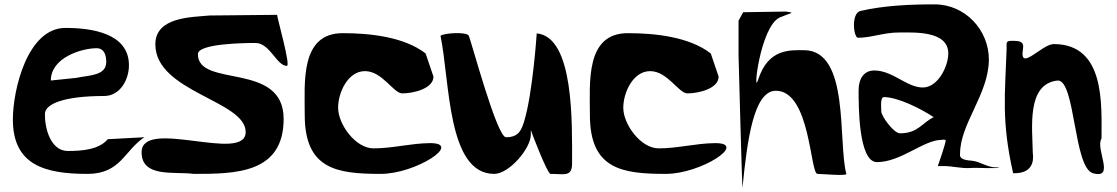

<svg xmlns="http://www.w3.org/2000/svg" viewBox="-20 -797 5121 880"><path d="M213 -428C213 -533.2 354.5 -576 423 -576C457.1 -576 466.1 -545.3 467 -516C469 -449 390 -453 329 -440ZM457 -357C530.6 -357 571 -431.9 571 -498C571 -645.3 399 -669 280 -669C105.7 -669 39 -385.7 39 -249C39 -38.7 188.6 0 381 0C534 0 551 -109.2 642 -168L474 -159C433.7 -110.7 354.6 -105 291 -105C210 -105 184.2 -213.9 186 -276C187.3 -321.5 275.5 -357 457 -357Z M1250 -729 941 -726C861.1 -718 692 -720.8 692 -594C692 -375 1106 -336.3 1106 -192C1106 -46.5 629 -260.3 629 -99C629 19.3 781.4 -12 868 0C1057.4 0 1280 -1 1280 -252C1280 -517.6 887 -391.5 887 -549C887 -598.4 1108.3 -600 1151 -600C1217.6 -600 1247.7 -495 1295 -495C1313.1 -495 1250 -716.5 1250 -729Z M1930.7 -552C1832 -628.5 1674.7 -645 1550.7 -645C1355 -645 1376.7 -417.9 1376.7 -270C1376.7 -21.5 1523.6 0 1724.7 0C1886.7 0 2104.3 -142.4 1949.7 -141C1862.2 -140.2 1780.1 -117 1691.7 -117C1609.7 -117 1529.7 -227.2 1529.7 -303C1529.7 -373.2 1574.7 -471 1652.7 -471C1732.7 -471 1783.2 -369 1823.7 -369C1875.1 -369 1966.7 -390.8 1966.7 -446Z M2602 -48C2602 -232.6 2612 -628 2440 -644C2440 -644 2422 -372 2383 -243C2370.1 -200.3 2357.4 -168 2299 -168C2257.1 -168 2138.7 -614.7 2128 -634C2118 -652 2015 -646 1999 -633C2042.5 -423.8 2029.4 0 2245 0C2313.3 0 2413 -116.3 2413 -180V-201C2413 -197.3 2488.8 0 2503 0C2567 0 2602 14.9 2602 -48Z M3237.7 -552C3139 -628.5 2981.7 -645 2857.7 -645C2662 -645 2683.7 -417.9 2683.7 -270C2683.7 -21.5 2830.6 0 3031.7 0C3193.7 0 3411.3 -142.4 3256.7 -141C3169.2 -140.2 3087.1 -117 2998.7 -117C2916.7 -117 2836.7 -227.2 2836.7 -303C2836.7 -373.2 2881.7 -471 2959.7 -471C3039.7 -471 3090.2 -369 3130.7 -369C3182.1 -369 3273.7 -390.8 3273.7 -446Z M3665 -567C3602.7 -567 3501 -576 3455 -432C3428.5 -348.9 3463.8 -675.8 3554 -717C3559.5 -719.5 3608 -738 3608 -738C3608 -741.1 3581 -744 3581 -744L3386 -741L3365 -702V-543C3365 -527.4 3381.7 76 3383 63C3405 -156 3434.4 -381 3536 -381C3694.9 -381 3692.3 0 3727 0C3746.8 0 3861.9 10.7 3859 0C3819.7 -147.3 3876.2 -567 3665 -567Z M4259.3 -260C4206.8 -234.6 4187.3 -186 4105.3 -186C4075.6 -186 4019.3 -265.4 4019.3 -286C4019.3 -296.6 4012.7 -352 4031.3 -352C4095.1 -352 4202.3 -298.1 4259.3 -260ZM3924.3 -747C3879.3 -736.7 3892.4 -624 3912.3 -624C3973.9 -624 4030.8 -648 4098.3 -648C4167 -648 4326.3 -658.1 4326.3 -552C4326.3 -494 4279.8 -396 4209.3 -396C4136.2 -396 4071.5 -474 3987.3 -474C3936.3 -474 3915.3 -431.7 3915.3 -384C3915.3 -316.2 3913.9 -54 3999.3 -54C4110.2 -54 4212.8 -156 4296.3 -156C4296.3 -156 4314.3 -159.5 4314.3 -153C4314.3 -137.9 4278.3 -36 4278.3 -36H4305.3C4346.5 -36 4385.8 -23.9 4428.3 -27C4464.2 -29.7 4548.6 -22 4560.3 -30H4542.3C4506.3 -30 4473.3 -55.5 4437.3 -60C4416.7 -62.6 4374.4 -62.5 4380.3 -93C4380.3 -230.8 4512.3 -365.8 4512.3 -525C4512.3 -657.3 4405.8 -777 4263.3 -777C4150.1 -777 4033.3 -771.9 3924.3 -747Z M4623.6 -3C4732.6 0 4713.7 -88.4 4713.6 -96C4712.1 -209.4 4683.3 -413.8 4828.6 -428C4909.2 -428 4900.6 -27.4 4989.6 -3C5093.4 25.5 4999 -114.3 5028.6 -162C5028.6 -316.5 5046.9 -595 4809.6 -595C4755 -595 4650.5 -464.8 4668.6 -571C4675 -608.7 4652 -609.1 4623.6 -610C4586.3 -610 4594.7 -603.6 4593.6 -571C4586.2 -361.9 4569.6 -241 4623.6 -3Z"/></svg>

Font: Rocketfuel
Style: Regular
Weight: 400
Designer: Mew Too
Foundry: Cannot Into Space Fonts.
Version: Version 0.27